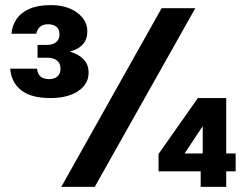

<svg xmlns="http://www.w3.org/2000/svg" viewBox="-20 -732 965 752"><path d="M177 -348Q101 -348 62.5 -379Q24 -410 20 -463H125Q127 -448 133 -439Q139 -430 149.5 -426Q160 -422 172 -422Q193 -422 205 -432.5Q217 -443 217 -463Q217 -484 203 -495Q189 -506 166 -506H127V-556H162Q186 -556 199.5 -566.5Q213 -577 213 -598Q213 -617 201 -627Q189 -637 168 -637Q149 -637 137.5 -627.5Q126 -618 122 -600H25Q27 -630 44 -656Q61 -682 94.5 -697Q128 -712 179 -712Q242 -712 282 -682.5Q322 -653 322 -609Q322 -578 304.5 -558.5Q287 -539 256 -531V-529Q289 -519 308 -499Q327 -479 327 -447Q327 -403 286.5 -375.5Q246 -348 177 -348ZM220 0 613 -700H745L351 0ZM766 0V-61H601V-129L755 -348H866V-131H903V-61H866V0ZM703 -131H774V-238Z"/></svg>

Font: DM Sans 24pt
Style: Bold
Weight: 700
Designer: Colophon Foundry, Jonny Pinhorn
Foundry: Colophon Foundry
Version: Version 4.004;gftools[0.9.30]